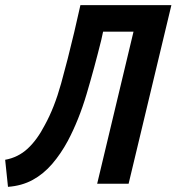

<svg xmlns="http://www.w3.org/2000/svg" viewBox="-52 -713 685 745"><path d="M-21 12 -32 -93Q18 -102 55 -136Q92 -170 122 -228Q159 -295 185 -388.5Q211 -482 236 -588L260 -693H613L447 0H325L466 -590H348L341 -558Q314 -449 284 -348Q254 -247 211 -166Q184 -116 150.5 -77Q117 -38 75 -15Q33 8 -21 12Z"/></svg>

Font: Ubuntu Sans Mono SemiBold
Style: Italic
Weight: 600
Italic angle: -13.5°
Monospace: yes
Designer: Dalton Maag Ltd
Foundry: Dalton Maag Ltd
Version: Version 1.006